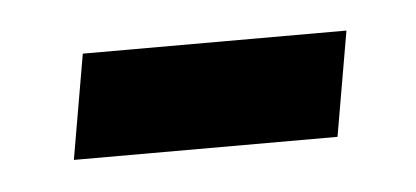

<svg xmlns="http://www.w3.org/2000/svg" viewBox="-25 -344 321 148"><g transform="rotate(-5 136.0 -270.5)"><path d="M28 -230 42 -311H246L232 -230Z"/></g></svg>

Font: Archivo Condensed
Style: Italic
Weight: 400
Width: 3
Italic angle: -10°
Designer: Hector Gatti
Foundry: Omnibus-Type
Version: Version 2.001